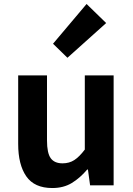

<svg xmlns="http://www.w3.org/2000/svg" viewBox="-20 -944 677 978"><path d="M246.4 13.8Q155.3 13.8 113.9 -45.8Q72.6 -105.3 72.6 -210.6V-559.8H219.4V-228.7Q219.4 -164.3 238.3 -138.2Q257.3 -112 298.6 -112Q332.7 -112 358.4 -128.6Q384.1 -145.2 412 -182.1V-559.8H558.8V0H438.9L427.9 -80.6H424.3Q388.2 -37.8 346 -12Q303.8 13.8 246.4 13.8ZM323.5 -649.7 250.1 -721.2 421 -923.7 520.8 -826.6Z"/></svg>

Font: Noto Sans TC Thin
Style: Regular
Weight: 100
Designer: Ryoko NISHIZUKA 西塚涼子 (kana, bopomofo & ideographs); Paul D. Hunt (Latin, Greek & Cyrillic); Sandoll Communications 산돌커뮤니
Foundry: Adobe
Version: Version 2.004-H2;hotconv 1.0.118;makeotfexe 2.5.65603